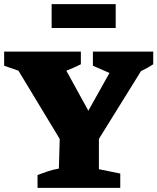

<svg xmlns="http://www.w3.org/2000/svg" viewBox="-45 -906 759 926"><path d="M136 0V-62Q162 -72 186.5 -80Q211 -88 239 -93L243 -236L44 -565L-25 -589V-657H345V-596Q311 -579 275 -565L381 -372L483 -554L403 -589V-657H694V-596Q665 -577 635 -563L432 -236V-90L535 -69V0ZM204 -771V-886H513V-771Z"/></svg>

Font: Piazzolla ExtraBold
Style: Regular
Weight: 800
Designer: Juan Pablo del Peral
Foundry: Huerta Tipografica
Version: Version 1.330